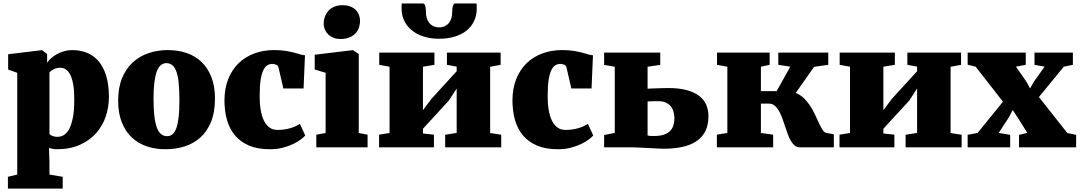

<svg xmlns="http://www.w3.org/2000/svg" viewBox="-20 -864 6331 1126"><path d="M81.1 159.7V-437L27.8 -456.1V-545.9L224.1 -569.8H226.6L256.3 -546.9V-496.1Q265.6 -509.8 280.3 -522.9Q294.9 -536.1 314 -546.6Q333 -557.1 355.5 -563.7Q377.9 -570.3 402.8 -570.3Q448.7 -570.3 488 -555.2Q527.3 -540 556.4 -507.1Q585.4 -474.1 602.1 -421.6Q618.7 -369.1 618.7 -294.9Q618.7 -235.8 600.1 -180.7Q581.5 -125.5 543.5 -82.8Q505.4 -40 448 -14.4Q390.6 11.2 313 11.2Q299.3 11.2 286.4 8.5Q273.4 5.9 267.1 3.4L270 83V159.7L347.7 172.9V242.2H26.4V172.9ZM270 -78.1Q276.4 -71.3 288.6 -66.4Q300.8 -61.5 316.9 -61.5Q336.4 -61.5 354.2 -71.8Q372.1 -82 385.5 -106.9Q398.9 -131.8 407.2 -173.3Q415.5 -214.8 415.5 -277.3Q416 -327.6 410.2 -363.5Q404.3 -399.4 393.6 -422.4Q382.8 -445.3 367.4 -456.1Q352.1 -466.8 333 -466.8Q313 -466.8 295.9 -458.5Q278.8 -450.2 270 -439.5Z M672.9 -272.9Q672.9 -350.1 696 -406.2Q719.2 -462.4 759.3 -498.8Q799.3 -535.2 852.1 -552.7Q904.8 -570.3 964.4 -570.3Q1024.9 -570.3 1075.7 -552.7Q1126.5 -535.2 1163.1 -499.5Q1199.7 -463.9 1220.2 -410.6Q1240.7 -357.4 1240.7 -286.1Q1240.7 -205.6 1217.5 -149.2Q1194.3 -92.8 1154.5 -57.1Q1114.7 -21.5 1061.8 -5.1Q1008.8 11.2 949.2 11.2Q889.2 11.2 838.4 -6.6Q787.6 -24.4 751 -59.8Q714.4 -95.2 693.6 -148.4Q672.9 -201.7 672.9 -272.9ZM960.4 -65.4Q979 -65.4 992.4 -77.1Q1005.9 -88.9 1014.6 -113.8Q1023.4 -138.7 1027.8 -178Q1032.2 -217.3 1032.2 -272.5Q1032.2 -331.5 1028.3 -373.5Q1024.4 -415.5 1015.1 -442.1Q1005.9 -468.8 991.2 -481.2Q976.6 -493.7 955.6 -493.7Q937 -493.7 923.1 -481.9Q909.2 -470.2 899.7 -445.3Q890.1 -420.4 885.3 -381.1Q880.4 -341.8 880.4 -286.6Q880.4 -227.5 885 -185.5Q889.6 -143.6 899.4 -116.9Q909.2 -90.3 924.3 -77.9Q939.5 -65.4 960.4 -65.4Z M1296.4 -274.9Q1296.4 -345.2 1318.4 -400.1Q1340.3 -455.1 1379.2 -492.9Q1418 -530.8 1471.2 -550.5Q1524.4 -570.3 1586.9 -570.3Q1626 -570.3 1654.3 -565.7Q1682.6 -561 1703.6 -555.7Q1724.6 -550.3 1740 -545.4Q1755.4 -540.5 1768.6 -540L1760.3 -345.2H1641.6L1613.8 -466.8Q1610.8 -479.5 1599.9 -484.4Q1588.9 -489.3 1577.1 -489.3Q1561.5 -489.3 1548.1 -481.4Q1534.7 -473.6 1524.7 -453.1Q1514.6 -432.6 1508.8 -396.7Q1502.9 -360.8 1502.9 -304.2Q1502.4 -204.6 1529.5 -153.3Q1556.6 -102.1 1606.4 -102.1Q1629.9 -102.1 1648.9 -105Q1668 -107.9 1684.1 -112.8Q1700.2 -117.7 1713.9 -124Q1727.5 -130.4 1739.3 -137.2L1770 -69.3Q1762.2 -60.1 1744.4 -46.4Q1726.6 -32.7 1700 -19.8Q1673.3 -6.8 1638.7 2.2Q1604 11.2 1562.5 11.2Q1491.2 11.2 1440.7 -10.3Q1390.1 -31.7 1358.2 -69.8Q1326.2 -107.9 1311.3 -160.4Q1296.4 -212.9 1296.4 -274.9Z M1835 -74.2 1889.6 -84V-437L1825.7 -456.5V-543L2048.3 -569.8H2050.8L2084 -546.9V-84L2135.7 -74.2V0H1835ZM1976.6 -635.3Q1955.1 -635.3 1937 -642.1Q1918.9 -648.9 1906 -661.1Q1893.1 -673.3 1885.7 -689.9Q1878.4 -706.5 1878.4 -725.6Q1878.4 -748 1886 -767.8Q1893.6 -787.6 1907.5 -802.2Q1921.4 -816.9 1941.7 -825.2Q1961.9 -833.5 1987.8 -833.5H1988.3Q2013.7 -833.5 2033 -826.4Q2052.2 -819.3 2065.2 -806.9Q2078.1 -794.4 2084.7 -777.8Q2091.3 -761.2 2091.3 -742.2Q2091.3 -719.7 2084.2 -700.2Q2077.1 -680.7 2062.7 -666.3Q2048.3 -651.9 2026.9 -643.6Q2005.4 -635.3 1977.1 -635.3H1976.6Z M2203.1 -74.2 2264.6 -84V-472.7L2204.1 -483.9V-555.7H2527.8V-483.9L2460.4 -472.7V-217.8L2509.3 -283.2L2658.2 -446.3V-473.1L2601.1 -483.9V-555.7H2916V-483.9L2854.5 -472.2V-84L2919.4 -73.7V0H2590.8V-73.7L2658.2 -84.5V-344.7L2612.3 -274.4L2460.4 -108.9V-81.1L2524.9 -74.2V0H2203.1ZM2554.7 -636.7Q2505.4 -636.7 2464.8 -649.7Q2424.3 -662.6 2395.5 -686Q2366.7 -709.5 2350.8 -742.2Q2335 -774.9 2335 -814.5Q2335 -816.4 2335 -820.6Q2335 -824.7 2335.2 -829.1Q2335.4 -833.5 2335.7 -837.6Q2335.9 -841.8 2335.9 -843.8H2460.4Q2466.3 -843.8 2469.7 -838.4Q2473.1 -833 2474.9 -825Q2476.6 -816.9 2477.3 -808.1Q2478 -799.3 2478 -792Q2478 -773.9 2482.9 -757.8Q2487.8 -741.7 2497.3 -729.7Q2506.8 -717.8 2521.2 -710.7Q2535.6 -703.6 2555.2 -703.6Q2574.7 -703.6 2589.1 -710.7Q2603.5 -717.8 2613 -729.7Q2622.6 -741.7 2627.2 -757.8Q2631.8 -773.9 2631.8 -792Q2631.8 -799.3 2632.6 -808.1Q2633.3 -816.9 2635 -825Q2636.7 -833 2640.1 -838.4Q2643.6 -843.8 2649.4 -843.8H2774.9Q2774.9 -841.8 2775.1 -837.6Q2775.4 -833.5 2775.6 -829.1Q2775.9 -824.7 2775.9 -820.6Q2775.9 -816.4 2775.9 -814.5Q2775.9 -774.4 2760.7 -741.7Q2745.6 -709 2717 -685.5Q2688.5 -662.1 2647.5 -649.4Q2606.4 -636.7 2554.7 -636.7Z M2985.4 -274.9Q2985.4 -345.2 3007.3 -400.1Q3029.3 -455.1 3068.1 -492.9Q3106.9 -530.8 3160.2 -550.5Q3213.4 -570.3 3275.9 -570.3Q3314.9 -570.3 3343.3 -565.7Q3371.6 -561 3392.6 -555.7Q3413.6 -550.3 3429 -545.4Q3444.3 -540.5 3457.5 -540L3449.2 -345.2H3330.6L3302.7 -466.8Q3299.8 -479.5 3288.8 -484.4Q3277.8 -489.3 3266.1 -489.3Q3250.5 -489.3 3237.1 -481.4Q3223.6 -473.6 3213.6 -453.1Q3203.6 -432.6 3197.8 -396.7Q3191.9 -360.8 3191.9 -304.2Q3191.4 -204.6 3218.5 -153.3Q3245.6 -102.1 3295.4 -102.1Q3318.8 -102.1 3337.9 -105Q3356.9 -107.9 3373 -112.8Q3389.2 -117.7 3402.8 -124Q3416.5 -130.4 3428.2 -137.2L3459 -69.3Q3451.2 -60.1 3433.3 -46.4Q3415.5 -32.7 3388.9 -19.8Q3362.3 -6.8 3327.6 2.2Q3293 11.2 3251.5 11.2Q3180.2 11.2 3129.6 -10.3Q3079.1 -31.7 3047.1 -69.8Q3015.1 -107.9 3000.2 -160.4Q2985.4 -212.9 2985.4 -274.9Z M3522.9 -72.3 3585.4 -84.5V-472.7L3522.9 -483.4V-555.7H3852.1V-483.4L3777.8 -472.7V-343.8Q3785.6 -344.2 3802.2 -345Q3818.8 -345.7 3837.4 -346.2Q3856 -346.7 3873 -347.2Q3890.1 -347.7 3899.4 -347.7Q3960 -347.7 4004.4 -336.2Q4048.8 -324.7 4077.9 -303.5Q4106.9 -282.2 4120.8 -251.5Q4134.8 -220.7 4134.8 -182.1Q4134.8 -132.3 4117.2 -96.2Q4099.6 -60.1 4065.9 -36.9Q4032.2 -13.7 3982.9 -2.7Q3933.6 8.3 3870.1 8.3Q3864.7 8.3 3851.6 7.6Q3838.4 6.8 3820.8 6.1Q3803.2 5.4 3783.4 4.2Q3763.7 2.9 3744.9 2.2Q3726.1 1.5 3710 0.7Q3693.8 0 3684.6 0H3522.9ZM3777.8 -69.8Q3786.1 -67.4 3794.7 -66.9Q3803.2 -66.4 3815.9 -66.4Q3849.1 -66.4 3872.1 -74Q3895 -81.5 3908.9 -95.2Q3922.9 -108.9 3929 -127.7Q3935.1 -146.5 3935.1 -168.5Q3935.1 -186 3930.9 -204.1Q3926.8 -222.2 3916.3 -237.1Q3905.8 -252 3887.7 -261.2Q3869.6 -270.5 3841.8 -270.5Q3838.4 -270.5 3830.1 -270.5Q3821.8 -270.5 3812 -270.3Q3802.2 -270 3793 -269.8Q3783.7 -269.5 3777.8 -269Z M4184.1 -74.2 4245.6 -84.5V-472.7L4185.1 -483.9V-555.7H4493.7V-483.9L4442.4 -472.7V-329.6H4534.7L4614.7 -473.1L4544.4 -483.9V-555.7H4837.4V-483.9L4754.4 -472.2L4646.5 -318.8Q4674.3 -308.1 4695.1 -287.6Q4715.8 -267.1 4731.4 -242.9Q4747.1 -218.8 4759.3 -192.6Q4771.5 -166.5 4781.7 -144.3Q4792 -122.1 4801.8 -106Q4811.5 -89.8 4822.8 -85.4L4870.1 -76.2V0H4669.9Q4652.8 0 4639.9 -11Q4627 -22 4616.9 -40Q4606.9 -58.1 4598.6 -81.1Q4590.3 -104 4582.5 -127.9Q4574.7 -151.9 4566.2 -174.8Q4557.6 -197.8 4546.9 -215.8Q4536.1 -233.9 4522.5 -245.1Q4508.8 -256.3 4490.2 -256.3H4442.4V-84L4514.2 -74.2V0H4184.1Z M4903.3 -74.2 4964.8 -84V-472.7L4904.3 -483.9V-555.7H5228V-483.9L5160.6 -472.7V-217.8L5209.5 -283.2L5358.4 -446.3V-473.1L5301.3 -483.9V-555.7H5616.2V-483.9L5554.7 -472.2V-84L5619.6 -73.7V0H5291V-73.7L5358.4 -84.5V-344.7L5312.5 -274.4L5160.6 -108.9V-81.1L5225.1 -74.2V0H4903.3Z M5654.8 -73.2 5713.4 -84.5 5861.8 -267.6 5701.7 -473.1 5654.8 -484.4V-555.7H5995.6V-483.9L5938 -473.1L5998 -387.2L6021 -345.7L6045.4 -387.7L6106 -473.1L6046.9 -483.9V-555.7H6272V-483.9L6218.8 -473.1L6072.8 -294.9L6239.3 -84L6291 -73.2V0H5956.1V-73.2L6004.9 -84.5L5947.3 -176.3L5918.9 -218.8L5897 -176.3L5836.9 -84.5L5904.3 -73.2V0H5654.8Z"/></svg>

Font: Merriweather UltraBold
Style: Regular
Weight: 900
Designer: Eben Sorkin ( sorkintype@gmail.com )
Foundry: Eben Sorkin
Version: Version 1.570; ttfautohint (v1.3) -l 8 -r 32 -G 0 -x 0 -H 60